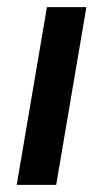

<svg xmlns="http://www.w3.org/2000/svg" viewBox="-20 -520 291 540"><path d="M27 0 112 -500H223L138 0Z"/></svg>

Font: Figtree SemiBold
Style: Italic
Weight: 600
Italic angle: -9.5°
Foundry: Erik Kennedy
Version: Version 2.001;gftools[0.9.30]